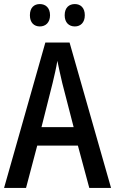

<svg xmlns="http://www.w3.org/2000/svg" viewBox="-20 -924 566 944"><path d="M127 -849C127 -812 148 -794 176 -794C204 -794 226 -813 226 -849C226 -886 204 -904 176 -904C148 -904 127 -887 127 -849ZM298 -849C298 -813 319 -794 348 -794C376 -794 397 -813 397 -849C397 -886 376 -904 348 -904C320 -904 298 -887 298 -849ZM419 0H526L322 -715H203L0 0H108L163 -208H363ZM286 -516 342 -299H184L239 -517C246 -547 257 -592 262 -625C268 -594 278 -551 286 -516Z"/></svg>

Font: Noto Sans Gujarati UI Condensed Medium
Style: Regular
Weight: 500
Width: 3
Designer: Jelle Bosma - Monotype Design Team, Universal Thirst
Foundry: Monotype Imaging Inc.
Version: Version 2.106